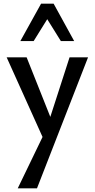

<svg xmlns="http://www.w3.org/2000/svg" viewBox="-20 -729 512 1038"><path d="M226 47 16 -419H124L266 -62ZM356 -419H456L180 289H76L231 -32ZM309 -507 220 -650 202 -709H270L381 -507ZM90 -507 202 -709H270L252 -652L162 -507Z"/></svg>

Font: Ysabeau Office SemiBold
Style: Regular
Weight: 600
Designer: Christian Thalmann (Catharsis Fonts)
Version: Version 2.001;gftools[0.9.30]; featfreeze: tnum,lnum,ss02